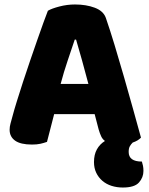

<svg xmlns="http://www.w3.org/2000/svg" viewBox="-20 -636 667 858"><path d="M194 -588Q211 -598 245.5 -607Q280 -616 315 -616Q365 -616 403.5 -601.5Q442 -587 453 -556Q471 -504 492 -435Q513 -366 534 -292.5Q555 -219 575 -147.5Q595 -76 610 -21Q597 -7 573 1Q565 9 560 18Q555 27 555 43Q555 86 614 86Q617 95 619 105Q621 115 621 128Q621 157 601 179.5Q581 202 529 202Q502 202 478.5 194.5Q455 187 437.5 172Q420 157 410 136Q400 115 400 88Q400 55 413 31.5Q426 8 449 -6Q438 -14 432 -27Q426 -40 421 -57L403 -126H222Q214 -96 206 -64Q198 -32 190 -2Q176 3 160.5 6.5Q145 10 123 10Q72 10 47.5 -7.5Q23 -25 23 -56Q23 -70 27 -84Q31 -98 36 -117Q43 -144 55.5 -184Q68 -224 83 -270.5Q98 -317 115 -366Q132 -415 147 -458.5Q162 -502 174.5 -536Q187 -570 194 -588ZM314 -459Q300 -417 282.5 -365.5Q265 -314 251 -261H375Q361 -315 346.5 -366.5Q332 -418 320 -459Z"/></svg>

Font: Baloo Thambi
Style: Regular
Weight: 400
Designer: Aadarsh Rajan and Ek Type
Foundry: Ek Type
Version: Version 1.443;PS 1.000;hotconv 16.6.51;makeotf.lib2.5.65220;